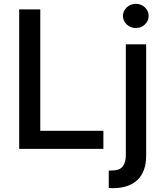

<svg xmlns="http://www.w3.org/2000/svg" viewBox="-20 -776 853 1001"><path d="M190 -727V-94H519V0H80V-727ZM698 161Q652 205 569 205H558L547 204V113H564Q602 113 619 93Q636 71 636 35V-545H742V36Q742 117 698 161ZM641 -648Q621 -668 621 -693Q621 -718 641 -738Q661 -756 688 -756Q716 -756 735 -738Q755 -719 755 -693Q755 -667 735 -648Q716 -630 688 -630Q661 -630 641 -648Z"/></svg>

Font: Sinter Medium
Style: Regular
Weight: 500
Foundry: Adobe & rsms
Version: Version 1.000